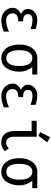

<svg xmlns="http://www.w3.org/2000/svg" viewBox="1067 -1853 796 2970"><g transform="rotate(90 1465.0 -368.0)"><path d="M468.8 -109.4Q468.8 -109.4 468.8 -28.3Q372.6 9.8 293.9 9.8Q210.9 9.8 155.3 -43Q101.1 -94.7 101.1 -167.5Q101.1 -249.5 196.3 -293Q118.7 -332 118.7 -398.4Q118.7 -469.2 176.3 -513.2Q220.2 -546.9 286.6 -546.9Q352.5 -546.9 430.7 -520Q430.7 -520 430.7 -441.4Q356.4 -472.2 286.6 -472.2Q243.2 -472.2 222.7 -454.1Q199.2 -433.6 199.2 -399.4Q199.2 -327.1 309.6 -327.1V-252Q186.5 -252 186.5 -166Q186.5 -121.1 214.4 -95.2Q246.6 -64.9 293.9 -64.9Q378.4 -64.9 468.8 -109.4Z M878.9 9.8Q784.7 9.8 725.6 -68.4Q668.9 -143.1 668.9 -268.6Q668.9 -394 725.6 -468.8Q784.7 -546.9 878.9 -546.9H1132.8V-468.8H1017.6Q1088.9 -385.3 1088.9 -268.6Q1088.9 -150.9 1032.2 -68.4Q978.5 9.8 878.9 9.8ZM976.1 -129.9Q1001 -181.2 1001 -268.6Q1001 -356 976.1 -407.2Q945.3 -470.2 878.9 -470.2Q812.5 -470.2 781.7 -407.2Q756.8 -356 756.8 -268.6Q756.8 -181.2 781.7 -129.9Q812.5 -66.9 878.9 -66.9Q945.3 -66.9 976.1 -129.9Z M1640.6 -109.4Q1640.6 -109.4 1640.6 -28.3Q1544.4 9.8 1465.8 9.8Q1382.8 9.8 1327.1 -43Q1272.9 -94.7 1272.9 -167.5Q1272.9 -249.5 1368.2 -293Q1290.5 -332 1290.5 -398.4Q1290.5 -469.2 1348.1 -513.2Q1392.1 -546.9 1458.5 -546.9Q1524.4 -546.9 1602.5 -520Q1602.5 -520 1602.5 -441.4Q1528.3 -472.2 1458.5 -472.2Q1415 -472.2 1394.5 -454.1Q1371.1 -433.6 1371.1 -399.4Q1371.1 -327.1 1481.4 -327.1V-252Q1358.4 -252 1358.4 -166Q1358.4 -121.1 1386.2 -95.2Q1418.5 -64.9 1465.8 -64.9Q1550.3 -64.9 1640.6 -109.4Z M2319.3 -47.4Q2270.5 9.8 2185.1 9.8Q2098.1 9.8 2051.3 -44.9Q2006.8 -96.7 2006.8 -195.8V-459H1848.6V-537.1H2094.7V-195.8Q2094.7 -127.4 2119.6 -95.2Q2143.1 -64.9 2189.9 -64.9Q2239.3 -64.9 2274.4 -106.9ZM2102.5 -746.1 2181.6 -700.2 2078.1 -561.5 2024.4 -592.8Z M2636.7 9.8Q2542.5 9.8 2483.4 -68.4Q2426.8 -143.1 2426.8 -268.6Q2426.8 -394 2483.4 -468.8Q2542.5 -546.9 2636.7 -546.9H2890.6V-468.8H2775.4Q2846.7 -385.3 2846.7 -268.6Q2846.7 -150.9 2790 -68.4Q2736.3 9.8 2636.7 9.8ZM2733.9 -129.9Q2758.8 -181.2 2758.8 -268.6Q2758.8 -356 2733.9 -407.2Q2703.1 -470.2 2636.7 -470.2Q2570.3 -470.2 2539.6 -407.2Q2514.6 -356 2514.6 -268.6Q2514.6 -181.2 2539.6 -129.9Q2570.3 -66.9 2636.7 -66.9Q2703.1 -66.9 2733.9 -129.9Z"/></g></svg>

Font: Consola Mono
Style: Book
Weight: 400
Monospace: yes
Designer: Wojciech Kalinowski "wmk69" (wmk69@o2.pl)
Foundry: Wojciech Kalinowski "wmk69" (wmk69@o2.pl)
Version: Version 2.1.0